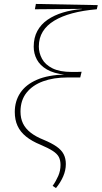

<svg xmlns="http://www.w3.org/2000/svg" viewBox="-20 -764 516 974"><path d="M264 190 247 179Q264 155 275.5 128.5Q287 102 287 73Q287 49 278.5 32.5Q270 16 247.5 1.5Q225 -13 185 -30Q141 -48 112 -71.5Q83 -95 69 -125.5Q55 -156 55 -196Q55 -251 83 -293Q111 -335 167.5 -359.5Q224 -384 311 -386V-385Q253 -391 218 -411.5Q183 -432 167 -462Q151 -492 151 -527Q151 -573 169.5 -607Q188 -641 221.5 -664Q255 -687 299.5 -700.5Q344 -714 396 -718L395 -719L157 -717L162 -744L476 -738L471 -717Q401 -711 347 -696.5Q293 -682 255 -659Q217 -636 197 -603.5Q177 -571 177 -528Q177 -496 193 -466Q209 -436 246 -417.5Q283 -399 344 -399Q357 -399 370.5 -399Q384 -399 394 -400L387 -371H322Q252 -371 198.5 -351.5Q145 -332 114.5 -293.5Q84 -255 84 -198Q84 -164 96.5 -138Q109 -112 135 -91.5Q161 -71 201 -55Q242 -38 267 -20.5Q292 -3 303 18.5Q314 40 314 68Q314 100 300.5 131Q287 162 264 190Z"/></svg>

Font: Source Serif 4 ExtraLight
Style: Italic
Weight: 250
Italic angle: -12°
Designer: Frank Grießhammer
Foundry: Adobe Systems Incorporated
Version: Version 4.004;hotconv 1.0.116;makeotfexe 2.5.65601